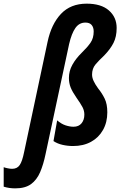

<svg xmlns="http://www.w3.org/2000/svg" viewBox="-150 -785 655 1045"><path d="M-66.9 240.2Q-83.5 240.2 -98.9 238Q-114.3 235.8 -129.9 231V125Q-121.1 128.4 -107.4 131.1Q-93.8 133.8 -84 133.8Q-56.6 133.8 -42.7 113.3Q-28.8 92.8 -19 43.9L108.9 -557.1Q129.4 -653.8 181.9 -709.5Q234.4 -765.1 321.8 -765.1Q400.4 -765.1 442.6 -728.3Q484.9 -691.4 484.9 -632.8Q484.9 -585.4 467.8 -551.5Q450.7 -517.6 417 -482.9Q389.2 -457 370.1 -434.6Q351.1 -412.1 351.1 -378.9Q351.1 -362.3 359.6 -344Q368.2 -325.7 383.8 -304.2Q405.3 -277.8 419.7 -248.3Q434.1 -218.8 434.1 -173.8Q434.1 -119.1 410.6 -77.6Q387.2 -36.1 345.5 -13.2Q303.7 9.8 248 9.8Q218.3 9.8 190.4 3.4Q162.6 -2.9 141.1 -17.1L161.1 -129.9Q183.6 -110.4 206.8 -102.8Q230 -95.2 250 -95.2Q278.8 -95.2 293.9 -114Q309.1 -132.8 309.1 -161.1Q309.1 -182.6 299.1 -201.7Q289.1 -220.7 265.1 -254.9Q244.1 -285.2 234.6 -308.8Q225.1 -332.5 225.1 -360.8Q225.1 -398.4 243.7 -432.1Q262.2 -465.8 294.9 -498Q325.2 -527.3 342.5 -552.2Q359.9 -577.1 359.9 -613.8Q359.9 -635.7 348.9 -648.9Q337.9 -662.1 314.9 -662.1Q281.2 -662.1 260.5 -632.8Q239.7 -603.5 226.1 -544.9L98.1 53.2Q86.4 109.9 68.4 152.1Q50.3 194.3 18.6 217.3Q-13.2 240.2 -66.9 240.2Z"/></svg>

Font: Open Sans Condensed
Style: Bold Italic
Weight: 700
Width: 3
Italic angle: -12°
Designer: Monotype Design Team
Foundry: Monotype Imaging Inc.
Version: Version 3.003; ttfautohint (v1.8.4)